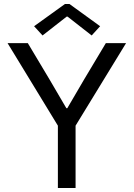

<svg xmlns="http://www.w3.org/2000/svg" viewBox="-20 -934 664 954"><path d="M267.6 -309.6 17.6 -719.7H118.2L225.6 -540L309.6 -396.5H314.5L398.4 -540L505.9 -719.7H606.4L355.5 -309.6V0H267.6ZM149.4 -803.7 302.7 -914.1H325.2L477.5 -803.7L435.5 -757.8L315.4 -851.6H311.5L191.4 -757.8Z"/></svg>

Font: Reddit Sans Vanilla
Style: Regular
Weight: 400
Designer: Stephen Hutchings
Foundry: Reddit
Version: Version 1.013